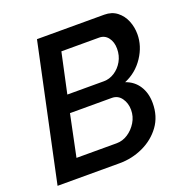

<svg xmlns="http://www.w3.org/2000/svg" viewBox="-127 -826 906 941"><g transform="rotate(-20 325.5 -355.0)"><path d="M166 -710H517Q556 -710 583 -689Q610 -668 623.5 -635Q637 -602 637 -565Q637 -503 599.5 -446.5Q562 -390 500 -364Q544 -349 568 -311.5Q592 -274 592 -222Q592 -153 556 -103.5Q520 -54 462 -27Q404 0 339 0H15ZM404 -404Q433 -404 459.5 -421Q486 -438 502.5 -467Q519 -496 519 -532Q519 -567 501.5 -590Q484 -613 455 -613H258L213 -404ZM359 -97Q390 -97 417.5 -115Q445 -133 463 -162.5Q481 -192 481 -227Q481 -262 462.5 -288Q444 -314 412 -314H194L149 -97Z"/></g></svg>

Font: Raleway SemiBold
Style: Italic
Weight: 600
Italic angle: -12°
Designer: Matt McInerney, Pablo Impallari, Rodrigo Fuenzalida
Foundry: Matt McInerney, Pablo Impallari, Rodrigo Fuenzalida
Version: Version 4.026